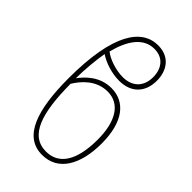

<svg xmlns="http://www.w3.org/2000/svg" viewBox="-234 -843 932 932"><g transform="rotate(45 231.5 -377.5)"><path d="M249 10C359 10 415 -89 415 -234C415 -383 352 -458 258 -458C177 -458 127 -403 102 -369C102 -429 110 -508 118 -551C152 -528 207 -509 259 -509C340 -509 389 -558 389 -639C389 -706 353 -765 272 -765C161 -765 77 -651 77 -345C77 -128 122 10 249 10ZM259 -534C211 -534 153 -554 126 -577C151 -675 197 -740 271 -740C333 -740 364 -696 364 -638C364 -574 325 -534 259 -534ZM251 -15C140 -15 104 -134 103 -332C131 -378 181 -433 257 -433C343 -433 388 -356 388 -234C388 -86 337 -15 251 -15Z"/></g></svg>

Font: Noto Sans Condensed Thin
Style: Regular
Weight: 100
Width: 3
Designer: Monotype Design Team
Foundry: Monotype Imaging Inc.
Version: Version 2.013